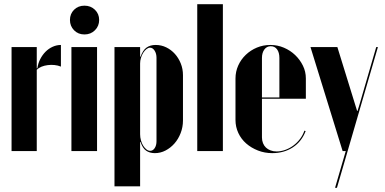

<svg xmlns="http://www.w3.org/2000/svg" viewBox="-20 -719 1831 914"><path d="M155 -495V-424V-394H158Q161 -417 171.5 -437.5Q182 -458 197 -473Q212 -488 231 -496.5Q250 -505 270 -505V-402Q255 -408 239 -409.5Q223 -411 207 -409Q191 -407 177.5 -401.5Q164 -396 155 -387V0H35V-495Z M320 -495V0H442V-495ZM313 -624Q313 -595 332.5 -575Q352 -555 382 -555Q412 -555 432 -575Q452 -595 452 -624Q452 -653 432 -672.5Q412 -692 382 -692Q352 -692 332.5 -672.5Q313 -653 313 -624Z M647 -479V-495H525V168H647V-13V-43H649Q659 -13 676 -1.5Q693 10 717 10Q744 10 768 -2.5Q792 -15 810.5 -36Q829 -57 840 -85.5Q851 -114 851 -145V-361Q851 -391 840.5 -417Q830 -443 812.5 -462.5Q795 -482 771.5 -493.5Q748 -505 721 -505Q695 -505 677.5 -492.5Q660 -480 649 -449H647ZM647 -80V-417Q647 -430 651 -443.5Q655 -457 662 -468Q669 -479 677.5 -485.5Q686 -492 694 -492Q707 -492 716 -478Q725 -464 725 -444V-47Q725 -27 716.5 -14Q708 -1 695 -1Q686 -1 677.5 -7.5Q669 -14 662 -25Q655 -36 651 -50.5Q647 -65 647 -80Z M919 0H1041V-699H919Z M1101 -345V-148Q1101 -115 1114.5 -86Q1128 -57 1152 -36Q1176 -15 1208 -2.5Q1240 10 1276 10Q1332 10 1374 -17.5Q1416 -45 1435 -95L1429 -97Q1422 -76 1408.5 -58Q1395 -40 1377 -26.5Q1359 -13 1338 -5.5Q1317 2 1297 2Q1281 2 1268 -3Q1255 -8 1246 -16.5Q1237 -25 1232 -37.5Q1227 -50 1227 -65V-443Q1227 -468 1238.5 -483.5Q1250 -499 1269 -499Q1288 -499 1299 -484Q1310 -469 1310 -443V-255H1221V-249H1436V-346Q1436 -378 1422 -406.5Q1408 -435 1385 -457Q1362 -479 1331.5 -492Q1301 -505 1267 -505Q1233 -505 1203 -492.5Q1173 -480 1150 -458Q1127 -436 1114 -407Q1101 -378 1101 -345Z M1458 -495 1611 0H1626L1575 175H1584L1779 -495H1771L1691 -220L1682 -191H1680L1671 -220L1586 -495Z"/></svg>

Font: Moniqa Black
Style: Regular
Weight: 900
Designer: Rajesh Rajput
Foundry: Rajesh Rajput
Version: Version 1.000